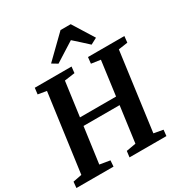

<svg xmlns="http://www.w3.org/2000/svg" viewBox="-225 -1162 1256 1325"><g transform="rotate(-30 403.5 -499.5)"><path d="M-1.5 0 3 -48 73 -61.5 157.5 -682 89.5 -693.5 95.5 -743H388.5L383 -693.5L300.5 -682L263.5 -410H551L587.5 -682.5L514 -693L519.5 -743H809.5L804 -693L730.5 -682.5L647 -61.5L720.5 -48L715.5 0H421.5L427.5 -48L504 -61.5L542.5 -346.5H255L216 -61.5L297.5 -48L294 0ZM276.5 -831.5 448.5 -999H529.5L634 -831L584 -804.5Q557 -829 530 -854Q503 -879 475.5 -903Q437 -879 398.2 -854.2Q359.5 -829.5 320.5 -805Z"/></g></svg>

Font: Merriweather Light 18pt
Style: Bold Italic
Weight: 700
Italic angle: -7.8°
Version: Version 2.101